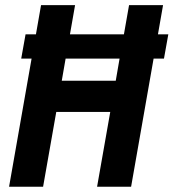

<svg xmlns="http://www.w3.org/2000/svg" viewBox="-20 -713 663 733"><path d="M61 -489.3H100.6L14.6 0H144.5L194.8 -285.6H400.9L350.6 0H480.5L566.4 -489.3H606L622.6 -582H583L602.5 -693.4H472.7L453.1 -582H247.1L266.6 -693.4H136.7L117.2 -582H77.6ZM215.8 -404.8 230.5 -489.3H436.5L421.9 -404.8Z"/></svg>

Font: Cascadia Mono PL
Style: Bold Italic
Weight: 700
Italic angle: -10°
Monospace: yes
Designer: Aaron Bell
Foundry: Saja Typeworks
Version: Version 2404.023